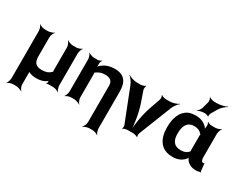

<svg xmlns="http://www.w3.org/2000/svg" viewBox="-119 -1399 2753 2214"><g transform="rotate(30 1257.0 -292.0)"><path d="M464 -17C464 -9 460 3 456 7L458 10C462 5 474 0 482 0H546C570 0 607 14 620 26L622 24C610 11 596 -26 596 -50V-478C596 -502 610 -539 622 -552L620 -554C607 -542 570 -528 546 -528H504C480 -528 440 -542 424 -554L422 -552C437 -539 454 -502 454 -478V-169C454 -166 456 -152 458 -151L460 -154C458 -155 447 -147 446 -144C422 -119 386 -104 330 -104C241 -104 220 -152 220 -226V-478C220 -502 237 -539 252 -552L250 -554C234 -542 194 -528 170 -528H128C104 -528 67 -542 54 -554L52 -552C64 -539 78 -502 78 -478V153C78 177 64 214 52 227L54 229C67 217 104 203 128 203H170C194 203 234 217 250 229L252 227C237 214 220 177 220 153V2C220 -5 219 -17 216 -22L212 -20C215 -15 225 -9 233 -6C259 5 291 10 326 10C378 10 417 -2 448 -22C456 -28 466 -37 468 -44L466 -45C463 -39 463 -26 464 -17Z M995 -424C1063 -424 1095 -394 1095 -338V153C1095 177 1077 214 1062 227L1065 229C1081 217 1121 203 1145 203H1186C1210 203 1247 217 1260 229L1262 227C1250 214 1236 177 1236 153V-338C1236 -463 1187 -538 1058 -538C986 -538 931 -515 892 -484C878 -473 864 -456 859 -445L863 -443C867 -454 869 -474 868 -489V-496C866 -510 874 -535 884 -543L880 -546C871 -537 847 -528 832 -528H784C760 -528 723 -542 710 -554L708 -552C720 -539 734 -502 734 -478V-50C734 -26 720 11 708 24L710 26C723 14 760 0 784 0H825C849 0 889 14 905 26L907 24C892 11 875 -26 875 -50V-362C875 -366 874 -383 871 -385L869 -382C871 -380 884 -387 886 -390C911 -410 946 -424 995 -424Z M1513 -347 1463 -491C1458 -506 1461 -536 1470 -545L1466 -548C1457 -538 1422 -528 1403 -528H1354C1316 -528 1262 -546 1239 -563L1237 -559C1260 -543 1294 -498 1306 -462L1474 -34C1480 -21 1480 7 1472 16L1476 18C1485 10 1516 0 1534 0H1611C1629 0 1661 10 1670 18L1674 16C1666 7 1665 -21 1671 -34L1840 -462C1852 -498 1886 -543 1909 -559L1907 -563C1884 -546 1830 -528 1792 -528H1743C1724 -528 1689 -538 1680 -548L1676 -545C1685 -536 1688 -506 1683 -491L1633 -347C1594 -235 1570 -85 1570 3H1574C1574 -85 1552 -235 1513 -347Z M2481 -107 2484 -104 2480 -106C2453 -109 2449 -140 2449 -171V-478C2449 -502 2463 -539 2475 -552L2473 -554C2460 -542 2423 -528 2399 -528H2350C2332 -528 2304 -537 2295 -545L2291 -542C2300 -535 2306 -510 2304 -497C2302 -482 2298 -458 2303 -446L2307 -447C2303 -457 2290 -475 2279 -486C2247 -516 2203 -538 2137 -538C2095 -538 2058 -531 2032 -518C1952 -475 1914 -382 1914 -260V-250C1914 -212 1918 -177 1927 -146C1951 -59 2012 10 2136 10C2207 10 2254 -14 2286 -48C2297 -59 2309 -77 2310 -87H2305C2304 -77 2312 -58 2321 -47C2347 -11 2393 10 2446 10C2467 10 2482 8 2497 2C2501 1 2509 2 2512 4L2514 0C2511 -1 2506 -8 2506 -13L2496 -102C2495 -105 2498 -108 2499 -110L2496 -112C2495 -111 2492 -107 2490 -107ZM2286 -360V-171C2286 -165 2287 -159 2287 -153C2287 -153 2288 -149 2289 -149C2289 -149 2289 -153 2289 -153C2288 -153 2286 -149 2286 -149C2265 -121 2234 -104 2180 -104C2082 -104 2055 -172 2055 -250V-260C2055 -341 2080 -424 2181 -424C2230 -424 2259 -408 2279 -384C2280 -382 2290 -373 2291 -374L2289 -378C2288 -377 2286 -363 2286 -360ZM2181 -742 2157 -654C2151 -633 2129 -604 2113 -594L2116 -591C2132 -601 2171 -613 2199 -613H2211C2226 -613 2255 -605 2260 -598L2265 -600C2259 -607 2263 -631 2269 -642L2317 -724C2336 -757 2381 -795 2407 -809L2405 -813C2379 -798 2316 -782 2271 -782H2241C2220 -782 2184 -793 2174 -803L2169 -801C2179 -791 2185 -759 2181 -742Z"/></g></svg>

Font: Asimov
Style: EdgeWide
Weight: 500
Designer: Google
Version: Version 2.000980: 2014